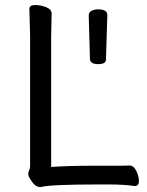

<svg xmlns="http://www.w3.org/2000/svg" viewBox="-20 -731 587 766"><path d="M402.8 -494.1Q402.8 -475.1 372.3 -475.1Q341.8 -475.1 338.9 -493.2L334 -669.9Q334 -683.1 346.4 -688.5Q358.9 -693.8 371.1 -693.8Q408.2 -693.8 408.2 -670.9V-669.9ZM184.1 -64.9Q255.9 -69.8 345.2 -69.8H458Q481.9 -69.8 495.1 -70.8H496.1Q513.2 -70.8 523.7 -49.3Q534.2 -27.8 534.2 -8.3Q534.2 11.2 517.1 11.2H516.1Q477.1 4.9 413.1 4.9H372.1Q181.2 4.9 143.1 15.1H139.2Q119.1 15.1 101.1 -16.1Q92.8 -27.8 92.8 -36.4Q92.8 -44.9 96.4 -52Q100.1 -59.1 100.1 -69.8V-588.9L97.2 -694.8Q97.2 -710.9 119.6 -710.9Q142.1 -710.9 164.1 -702.4Q186 -693.8 186 -676.8L184.1 -587.9Z"/></svg>

Font: LXGW WenKai Screen
Style: Regular
Weight: 400
Designer: LXGW / Fontworks Inc.
Foundry: LXGW / Fontworks Inc.
Version: Version 1.510;January 18,2025